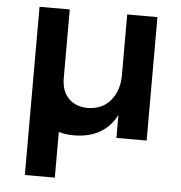

<svg xmlns="http://www.w3.org/2000/svg" viewBox="-52 -585 781 829"><g transform="rotate(5 338.5 -170.5)"><path d="M597 -535H466V-271C466 -227 454 -191 430 -162C406 -133 373 -119 332 -118C296 -118 268 -129 248 -150C227 -171 217 -201 217 -238V-535H86V194H216V-4C235 2 257 5 280 5C368 5 430 -30 466 -99V0H597Z"/></g></svg>

Font: Argentum Sans Medium
Style: Regular
Weight: 500
Designer: Julieta Ulanovsky
Foundry: Julieta Ulanovsky
Version: Version 5.001;January 29, 2019;FontCreator 11.5.0.2425 64-bi